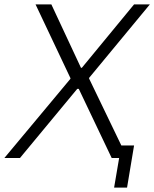

<svg xmlns="http://www.w3.org/2000/svg" viewBox="-49 -720 703 875"><path d="M-29 0H42L303 -315H310L460 0H494L471 135H530L562 -57H504L357 -362V-365L634 -700H562L324 -411H320L185 -700H113L272 -364V-361Z"/></svg>

Font: Fixel Display 20240404 Light
Style: Italic
Weight: 300
Italic angle: -10°
Designer: AlfaBravo + MacPaw
Foundry: Kyrylo Tkachov, Marchela Mozhyna, Serhii Makarenko, Maria Weinstein, Zakhar Kryvoshyya
Version: Version 1.211;Glyphs 3.2 (3225)